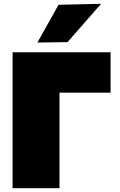

<svg xmlns="http://www.w3.org/2000/svg" viewBox="-20 -987 630 1007"><path d="M46 0V-713H560V-501H292V0ZM176 -764Q204 -813.5 231.8 -863Q259.5 -912.5 287 -962L510 -967Q464.5 -914.5 420 -864Q375.5 -813.5 334 -766Z"/></svg>

Font: Commissioner Black
Style: Regular
Weight: 900
Designer: Kostas Bartsokas
Foundry: Kostas Bartsokas
Version: Version 1.000; ttfautohint (v1.8.3)